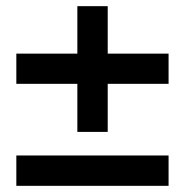

<svg xmlns="http://www.w3.org/2000/svg" viewBox="-20 -603 600 623"><path d="M231 -331H33V-429H231V-583H329.5V-429H527V-331H329.5V-175H231ZM33 -98.5H527V0H33Z"/></svg>

Font: HK Grotesk
Style: Bold
Weight: 700
Designer: Alfredo Marco Pradil
Foundry: Hanken Design Co.
Version: Version 3.001